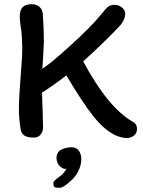

<svg xmlns="http://www.w3.org/2000/svg" viewBox="-20 -655 679 914"><path d="M632 -40Q632 -21 617.5 -9.5Q603 2 584 2Q562 2 534 -9Q478 -34 424.5 -101.5Q371 -169 296 -296Q239 -252 180 -214Q180 -193 181.5 -165.5Q183 -138 183 -125Q185 -67 185 -48Q185 -31 174 -15.5Q163 0 141 0Q109 0 95 -10.5Q81 -21 78 -41Q70 -91 70 -137Q70 -189 78 -287Q86 -381 86 -428Q86 -446 84 -480Q83 -507 78 -530Q74 -562 74 -575Q74 -607 88 -621Q102 -635 131 -635Q153 -635 167.5 -622.5Q182 -610 184 -589Q189 -504 189 -458Q188 -433 185.5 -386.5Q183 -340 181 -328Q215 -347 314.5 -437.5Q414 -528 456 -580L469 -595Q485 -616 496 -624Q507 -632 526 -632Q545 -632 560.5 -619.5Q576 -607 576 -590Q576 -557 542 -523Q459 -437 376 -363Q493 -144 611 -76Q621 -71 626.5 -63Q632 -55 632 -40ZM277 145Q249 129 249 96Q249 83 255.5 72Q262 61 273 57Q282 52 295.5 49Q309 46 321 46Q343 46 355 62Q367 78 367 103Q367 132 352.5 160Q338 188 319 204Q282 239 264 239Q244 239 239 235Q234 231 234 216Q234 208 250.5 195.5Q267 183 272 179Q286 167 296 149Q294 149 287.5 148.5Q281 148 277 145Z"/></svg>

Font: Itim
Style: Regular
Weight: 400
Designer: Suppakit Chalermlarp
Version: Version 1.002g